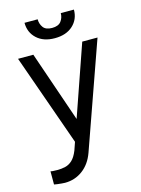

<svg xmlns="http://www.w3.org/2000/svg" viewBox="-138 -813 810 1104"><g transform="rotate(-15 267.0 -261.5)"><path d="M207.4 48.3 224.1 0 31.2 -545.5H122.2L267 -124.3L413.4 -545.5H504.3L282.7 81Q260.3 143.8 214 178.4Q167.6 213.1 108 213.1Q100.9 213.1 87.5 211.8Q74.2 210.6 61.6 209Q49 207.4 44 206V127.8Q47.2 128.9 57.2 129.8Q67.1 130.7 85.2 130.7Q109.4 130.7 131.7 125.5Q154.1 120.4 173.3 102.8Q192.5 85.2 207.4 48.3ZM336.6 -735.8H414.8Q414.8 -678.3 375 -641.7Q335.2 -605.1 267 -605.1Q199.9 -605.1 160.3 -641.7Q120.7 -678.3 120.7 -735.8H198.9Q198.9 -708.1 214.3 -687.1Q229.8 -666.2 267 -666.2Q304.3 -666.2 320.5 -687.1Q336.6 -708.1 336.6 -735.8Z"/></g></svg>

Font: Interface
Style: Regular
Weight: 400
Designer: Rasmus Andersson
Foundry: rsms
Version: Version 1.8